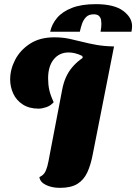

<svg xmlns="http://www.w3.org/2000/svg" viewBox="-20 -884 657 926"><path d="M269 22Q230 22 201.5 8Q173 -6 170 -30Q186 -37 194.5 -49.5Q203 -62 208.5 -83Q214 -104 220 -139L280 -452Q292 -516 327 -558Q362 -600 413.5 -624Q465 -648 530 -660L428 -143Q418 -89 401 -52.5Q384 -16 353 3Q322 22 269 22ZM166 -360Q121 -360 90 -380Q59 -400 44 -432.5Q29 -465 29 -501Q29 -549 53 -595.5Q77 -642 124.5 -673Q172 -704 242 -704Q281 -704 314 -697Q347 -690 378 -682Q409 -674 445.5 -667.5Q482 -661 530 -660L379 -604L377 -614Q359 -623 342.5 -627Q326 -631 311 -631Q266 -631 239 -597.5Q212 -564 212 -506Q212 -477 217.5 -451Q223 -425 239 -391Q224 -374 203 -367Q182 -360 166 -360ZM222 -731Q230 -768 255.5 -798Q281 -828 327 -846Q373 -864 442 -864Q530 -864 573.5 -832Q617 -800 617 -758Q617 -746 614 -731H465Q467 -742 468 -751Q469 -760 469 -769Q469 -777 467.5 -787.5Q466 -798 458 -806.5Q450 -815 432 -815Q408 -815 395 -801.5Q382 -788 375.5 -769Q369 -750 365 -731Z"/></svg>

Font: Sansita Swashed Light ExtraBold
Style: Regular
Weight: 800
Version: Version 1.003